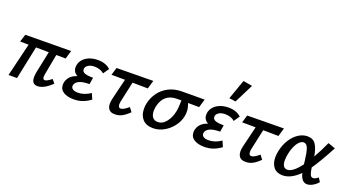

<svg xmlns="http://www.w3.org/2000/svg" viewBox="-51 -1266 3323 1827"><g transform="rotate(20 1610.5 -352.5)"><path d="M380 -125Q377 -104 377 -100Q377 -71 398 -71Q419 -71 465 -108L495 -71Q415 6 351 6Q292 6 292 -64Q292 -87 298 -118L343 -334L213 -336L143 0H57L138 -336L52 -337L76 -414L539 -418L514 -333L419 -334Z M937 -380 896 -321Q883 -336 857 -345.5Q831 -355 801 -355Q760 -355 735 -338Q710 -321 710 -296Q710 -272 736 -261Q762 -250 822 -250L811 -182Q743 -182 707.5 -165Q672 -148 666 -119Q665 -116 665 -110Q665 -90 683 -78.5Q701 -67 733 -67Q798 -67 861 -110L886 -52Q846 -23 806 -8.5Q766 6 716 6Q653 6 613.5 -18.5Q574 -43 574 -91Q574 -104 577 -117Q595 -188 677 -214Q631 -239 631 -288Q631 -326 653 -357Q675 -388 715.5 -406.5Q756 -425 810 -425Q890 -425 937 -380Z M1147 -133Q1143 -113 1143 -100Q1143 -64 1168 -64Q1195 -64 1247 -108L1278 -67Q1242 -31 1208.5 -12.5Q1175 6 1136 6Q1092 6 1074 -16.5Q1056 -39 1056 -73Q1056 -96 1063 -126L1114 -336L977 -337L1000 -414L1371 -418L1346 -333L1191 -335Z M1866 -333 1754 -334Q1762 -310 1766.5 -291.5Q1771 -273 1771 -250Q1771 -225 1766 -202Q1756 -151 1720.5 -103Q1685 -55 1632 -24.5Q1579 6 1519 6Q1451 6 1414.5 -34Q1378 -74 1378 -140Q1378 -170 1383 -192Q1396 -255 1433 -306Q1470 -357 1528.5 -387Q1587 -417 1662 -417L1891 -418ZM1686 -335H1641Q1508 -335 1477 -198Q1472 -171 1472 -153Q1472 -112 1490 -88.5Q1508 -65 1542 -65Q1592 -65 1628 -111Q1664 -157 1677 -222Q1681 -239 1683.5 -273.5Q1686 -308 1686 -335Z M2173 -502 2107 -511 2178 -711 2270 -695ZM2133 -425Q2213 -425 2260 -380L2219 -321Q2206 -336 2180 -345.5Q2154 -355 2124 -355Q2083 -355 2058 -338Q2033 -321 2033 -296Q2033 -272 2059 -261Q2085 -250 2145 -250L2134 -182Q2066 -182 2030.5 -165Q1995 -148 1989 -119Q1988 -116 1988 -110Q1988 -90 2006 -78.5Q2024 -67 2056 -67Q2121 -67 2184 -110L2209 -52Q2169 -23 2129 -8.5Q2089 6 2039 6Q1976 6 1936.5 -18.5Q1897 -43 1897 -91Q1897 -104 1900 -117Q1918 -188 2000 -214Q1954 -239 1954 -288Q1954 -326 1976 -357Q1998 -388 2038.5 -406.5Q2079 -425 2133 -425Z M2470 -133Q2466 -113 2466 -100Q2466 -64 2491 -64Q2518 -64 2570 -108L2601 -67Q2565 -31 2531.5 -12.5Q2498 6 2459 6Q2415 6 2397 -16.5Q2379 -39 2379 -73Q2379 -96 2386 -126L2437 -336L2300 -337L2323 -414L2694 -418L2669 -333L2514 -335Z M3165 -94 3190 -55Q3170 -30 3139 -12Q3108 6 3080 6Q3024 6 3003 -80Q2917 6 2832 6Q2773 6 2741.5 -32Q2710 -70 2710 -134Q2710 -163 2718 -201Q2732 -266 2764.5 -317Q2797 -368 2841 -396.5Q2885 -425 2932 -425Q2990 -425 3017 -382.5Q3044 -340 3056 -266Q3101 -345 3140 -432L3214 -406Q3126 -241 3069 -160Q3075 -115 3084.5 -92Q3094 -69 3115 -69Q3137 -69 3165 -94ZM2989 -162 2985 -200Q2976 -279 2961.5 -318.5Q2947 -358 2917 -358Q2883 -358 2853.5 -312.5Q2824 -267 2811 -196Q2805 -165 2805 -138Q2805 -60 2857 -60Q2913 -60 2989 -162Z"/></g></svg>

Font: Ysabeau Infant Semibold
Style: Italic
Weight: 600
Italic angle: -12°
Designer: Christian Thalmann (Catharsis Fonts)
Version: Version 0.003